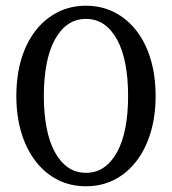

<svg xmlns="http://www.w3.org/2000/svg" viewBox="-20 -639 600 670"><path d="M280 11Q226 11 181.5 -11.5Q137 -34 104.5 -76Q72 -118 54.5 -176Q37 -234 37 -304Q37 -375 54.5 -433Q72 -491 104.5 -532.5Q137 -574 181.5 -596.5Q226 -619 280 -619Q334 -619 378.5 -596.5Q423 -574 455.5 -532.5Q488 -491 505.5 -433Q523 -375 523 -304Q523 -234 505.5 -176Q488 -118 455.5 -76Q423 -34 378.5 -11.5Q334 11 280 11ZM280 -36Q316 -36 343 -55Q370 -74 389 -109Q408 -144 417.5 -193Q427 -242 427 -304Q427 -366 417.5 -415.5Q408 -465 389 -500Q370 -535 343 -554Q316 -573 280 -573Q244 -573 217 -554Q190 -535 171 -500Q152 -465 142.5 -415.5Q133 -366 133 -304Q133 -243 142.5 -193.5Q152 -144 171 -109Q190 -74 217 -55Q244 -36 280 -36Z"/></svg>

Font: Roboto Serif 72pt
Style: Regular
Weight: 400
Designer: Greg Gazdowicz
Foundry: Commercial Type
Version: Version 1.008